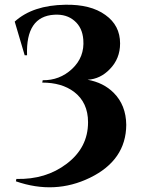

<svg xmlns="http://www.w3.org/2000/svg" viewBox="-20 -732 603 809"><path d="M42 -641Q118 -710 255 -712Q362 -714 424 -669Q486 -625 486 -549Q486 -485 443 -441Q403 -399 349 -396Q416 -384 459 -341Q511 -289 512 -206Q511 -57 359 17Q211 89 47 32L49 22Q173 25 261 -42Q351 -110 351 -217Q351 -300 292 -345Q240 -384 158 -384L160 -394Q231 -393 283 -441Q337 -491 331 -565Q327 -616 294 -644Q261 -673 209 -670Q88 -663 94 -499H84Z"/></svg>

Font: Cinzel Bold(RUS BY LYAJKA)
Style: Regular
Weight: 700
Designer: Natanael Gama
Version: Version 1.001;PS 001.001;hotconv 1.0.56;makeotf.lib2.0.21325